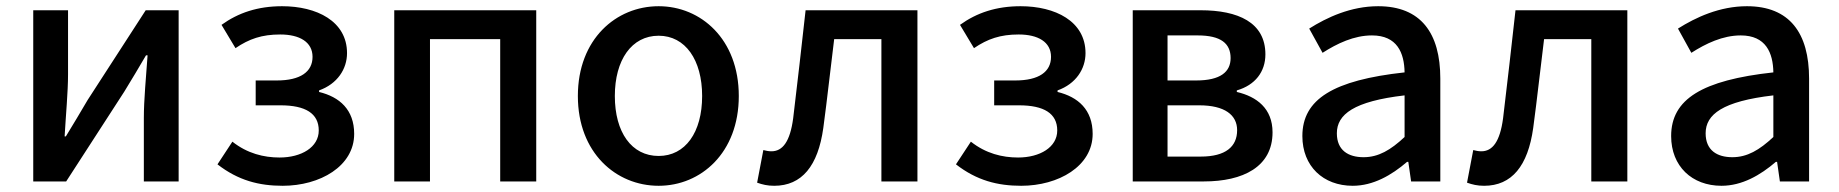

<svg xmlns="http://www.w3.org/2000/svg" viewBox="-20 -584 5919 618"><path d="M87 0H193L380 -289C400 -321 430 -372 450 -406H455C450 -335 443 -262 443 -205V0H555V-551H449L262 -262C243 -229 212 -178 192 -145H188C192 -215 199 -288 199 -345V-551H87Z M890 14C1010 14 1120 -49 1120 -153C1120 -231 1073 -272 1007 -288V-293C1066 -314 1097 -362 1097 -413C1097 -516 999 -564 888 -564C810 -564 747 -543 693 -504L738 -429C782 -459 823 -473 882 -473C944 -473 986 -449 986 -401C986 -353 947 -325 871 -325H803V-245H883C963 -245 1006 -219 1006 -164C1006 -110 950 -77 880 -77C829 -77 776 -90 728 -128L680 -55C747 -3 814 14 890 14Z M1249 0H1364V-458H1590V0H1706V-551H1249Z M2100 14C2236 14 2358 -92 2358 -275C2358 -458 2236 -564 2100 -564C1963 -564 1840 -458 1840 -275C1840 -92 1963 14 2100 14ZM2100 -82C2013 -82 1959 -158 1959 -275C1959 -391 2013 -469 2100 -469C2186 -469 2240 -391 2240 -275C2240 -158 2186 -82 2100 -82Z M2472 14C2561 14 2613 -50 2630 -172C2643 -268 2653 -363 2665 -458H2817V0H2933V-551H2573C2560 -435 2547 -318 2533 -203C2523 -128 2499 -97 2463 -97C2453 -97 2445 -99 2437 -101L2417 4C2434 10 2450 14 2472 14Z M3267 14C3387 14 3497 -49 3497 -153C3497 -231 3450 -272 3384 -288V-293C3443 -314 3474 -362 3474 -413C3474 -516 3376 -564 3265 -564C3187 -564 3124 -543 3070 -504L3115 -429C3159 -459 3200 -473 3259 -473C3321 -473 3363 -449 3363 -401C3363 -353 3324 -325 3248 -325H3180V-245H3260C3340 -245 3383 -219 3383 -164C3383 -110 3327 -77 3257 -77C3206 -77 3153 -90 3105 -128L3057 -55C3124 -3 3191 14 3267 14Z M3626 0H3855C3981 0 4076 -47 4076 -158C4076 -235 4025 -273 3961 -288V-293C4020 -310 4053 -353 4053 -409C4053 -512 3965 -551 3844 -551H3626ZM3738 -325V-470H3835C3910 -470 3941 -444 3941 -397C3941 -353 3909 -325 3830 -325ZM3738 -80V-245H3840C3922 -245 3962 -214 3962 -165C3962 -112 3925 -80 3845 -80Z M4334 14C4400 14 4459 -20 4509 -63H4513L4522 0H4616V-331C4616 -478 4553 -564 4416 -564C4328 -564 4251 -528 4194 -492L4237 -414C4284 -444 4338 -470 4396 -470C4477 -470 4500 -414 4501 -351C4272 -326 4172 -265 4172 -146C4172 -49 4239 14 4334 14ZM4369 -78C4320 -78 4283 -100 4283 -155C4283 -216 4338 -258 4501 -277V-143C4456 -101 4417 -78 4369 -78Z M4757 14C4846 14 4898 -50 4915 -172C4928 -268 4938 -363 4950 -458H5102V0H5218V-551H4858C4845 -435 4832 -318 4818 -203C4808 -128 4784 -97 4748 -97C4738 -97 4730 -99 4722 -101L4702 4C4719 10 4735 14 4757 14Z M5521 14C5587 14 5646 -20 5696 -63H5700L5709 0H5803V-331C5803 -478 5740 -564 5603 -564C5515 -564 5438 -528 5381 -492L5424 -414C5471 -444 5525 -470 5583 -470C5664 -470 5687 -414 5688 -351C5459 -326 5359 -265 5359 -146C5359 -49 5426 14 5521 14ZM5556 -78C5507 -78 5470 -100 5470 -155C5470 -216 5525 -258 5688 -277V-143C5643 -101 5604 -78 5556 -78Z"/></svg>

Font: Noto Sans TC Medium
Style: Regular
Weight: 500
Designer: Ryoko NISHIZUKA 西塚涼子 (kana, bopomofo & ideographs); Paul D. Hunt (Latin, Greek & Cyrillic); Sandoll Communications 산돌커뮤니
Foundry: Adobe
Version: Version 2.004;hotconv 1.0.118;makeotfexe 2.5.65603